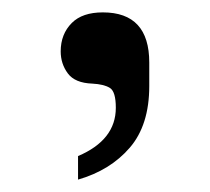

<svg xmlns="http://www.w3.org/2000/svg" viewBox="-20 -822 339 310"><path d="M96 -785Q113 -802 146 -802Q221 -802 221 -721V-683Q221 -620 189.5 -583.5Q158 -547 106 -532V-570Q167 -596 167 -648Q167 -674 157.5 -680Q148 -686 129 -687Q101 -688 89.5 -703.5Q78 -719 78 -739Q78 -767 96 -785Z"/></svg>

Font: Lopes Sans Medium
Style: Regular
Weight: 500
Designer: Gabriel Lam, Diego Maldonado
Foundry: TypeRant, Foresti Design
Version: Version 4.000